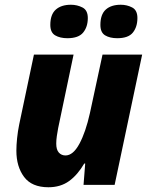

<svg xmlns="http://www.w3.org/2000/svg" viewBox="-20 -779 625 809"><path d="M184 10Q114 10 81.5 -33.5Q49 -77 49 -144Q49 -167 52 -196.5Q55 -226 61 -255L123 -549H290L225 -239Q222 -223 219.5 -206Q217 -189 217 -174Q217 -148 228 -136Q239 -124 256 -124Q288 -124 314.5 -173Q341 -222 359 -303L412 -549H579L463 0H332L339 -90H335Q307 -42 271 -16Q235 10 184 10ZM474 -618Q443 -618 423 -630Q403 -642 403 -674Q403 -718 425.5 -738.5Q448 -759 489 -759Q515 -759 537 -747.5Q559 -736 559 -703Q559 -666 540 -642Q521 -618 474 -618ZM264 -618Q233 -618 212.5 -630Q192 -642 192 -674Q192 -718 215 -738.5Q238 -759 279 -759Q305 -759 327.5 -747.5Q350 -736 350 -703Q350 -666 330.5 -642Q311 -618 264 -618Z"/></svg>

Font: Noto Sans Disp ExtBd
Style: Italic
Weight: 800
Italic angle: -12°
Designer: Monotype Design Team
Foundry: Monotype Imaging Inc.
Version: Version 2.000;GOOG;noto-source:20170915:90ef993387c0